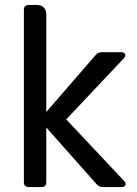

<svg xmlns="http://www.w3.org/2000/svg" viewBox="-20 -760 555 780"><path d="M77 -720V-20C77 -7 84 0 97 0H148C161 0 168 -7 168 -20V-242L373 -11C380 -4 388 0 398 0H473C490 0 496 -12 484 -25L249 -275L483 -523C495 -536 489 -548 472 -548H394C384 -548 376 -545 369 -537L168 -305V-700C168 -726 154 -740 128 -740H97C84 -740 77 -733 77 -720Z"/></svg>

Font: Arvore Sans
Style: Regular
Weight: 400
Designer: Jonny Pinhorn (Latin) Dan Schunck (customization for Arvore)
Version: Version 1.000;Glyphs 3.3 (3305)